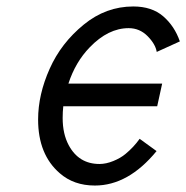

<svg xmlns="http://www.w3.org/2000/svg" viewBox="-20 -554 571 588"><path d="M460 -395Q456.1 -418.9 431.9 -443.4Q407.7 -467.8 374 -467.8Q311.5 -467.8 254.9 -409.2Q210.9 -363.8 189.5 -297.9H476.6L461.4 -228.5H173.8Q171.9 -211.4 171.9 -192.4Q171.9 -144 190.4 -109.4Q221.2 -51.8 284.7 -51.8Q304.7 -51.8 326.9 -60.8Q349.1 -69.8 364.3 -82.5Q389.2 -103 407.7 -128.9L459.5 -91.3Q373 14.2 270.5 14.2Q206.1 14.2 163.1 -23.4Q96.7 -80.6 96.7 -188Q96.7 -264.6 132.3 -343.8Q167 -421.9 236.3 -478.5Q304.2 -534.2 388.2 -534.2Q444.8 -534.2 479.7 -504.2Q514.6 -474.1 530.8 -427.2Z"/></svg>

Font: Tuffy
Style: Italic
Weight: 400
Italic angle: -12°
Designer: Thatcher Ulrich, Karoly Barta and Michael Everson
Version: Version 001.271